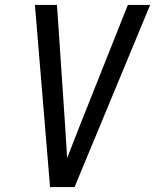

<svg xmlns="http://www.w3.org/2000/svg" viewBox="-20 -755 626 775"><path d="M182 0H281L586 -735H496L301 -245Q289 -213 276 -181Q263 -149 251 -117Q249 -149 247 -181Q245 -213 243 -245L210 -735H121Z"/></svg>

Font: Iosevka Sparkle
Style: Italic
Weight: 400
Italic angle: -9°
Designer: Belleve Invis
Foundry: Belleve Invis
Version: Version 4.5.0; ttfautohint (v1.8.3)